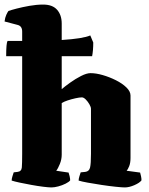

<svg xmlns="http://www.w3.org/2000/svg" viewBox="-30 -820 653 840"><path d="M195 0Q183 0 159 -3Q135 -6 107.5 -11Q80 -16 56.5 -21Q33 -26 21 -30Q21 -38 24.5 -49Q28 -60 30 -66L47 -68Q64 -70 65.5 -87.5Q67 -105 67 -147V-574H-3Q-3 -603 -1.5 -619.5Q0 -636 3 -641Q38 -641 67 -641V-682Q67 -706 47 -711L-10 -726Q-8 -743 -2.5 -755Q3 -767 7 -772Q18 -776 43 -782.5Q68 -789 99 -794.5Q130 -800 159 -800Q200 -800 220 -777Q240 -754 240 -717V-645Q333 -651 365 -665L378 -634Q378 -599 373 -574H240V-430Q254 -442 277 -458.5Q300 -475 324.5 -487.5Q349 -500 366 -500Q390 -500 419.5 -491.5Q449 -483 477 -469Q505 -455 523 -437.5Q541 -420 541 -402V-129Q541 -107 535 -92.5Q529 -78 524 -73L583 -65Q585 -58 587 -49Q589 -40 589 -31Q581 -20 558 -10Q535 0 516 0Q504 0 475.5 -3Q447 -6 414 -11Q381 -16 353.5 -21Q326 -26 314 -30Q314 -38 317.5 -49Q321 -60 323 -66L343 -68Q360 -70 364 -87Q368 -104 368 -147V-344Q368 -352 361 -364Q354 -376 345 -385Q336 -394 328 -394Q318 -394 300 -390Q282 -386 265.5 -380.5Q249 -375 240 -369V-143Q240 -123 232 -103Q224 -83 216 -73L270 -65Q272 -60 274.5 -49.5Q277 -39 277 -31Q272 -24 257 -16.5Q242 -9 225 -4.5Q208 0 195 0Z"/></svg>

Font: Texturina Black
Style: Regular
Weight: 900
Designer: Guillermo Torres Carreño
Foundry: Omnibus-Type
Version: Version 1.002; ttfautohint (v1.8.3)